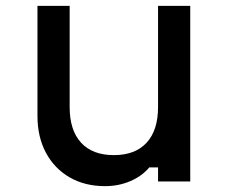

<svg xmlns="http://www.w3.org/2000/svg" viewBox="-20 -620 790 656"><path d="M630 -600V0H520V-48H490Q465 -18 425 -1Q385 16 339 16Q270 16 218 -14Q166 -44 137 -98Q108 -152 108 -224V-600H218V-254Q218 -175 257 -132.5Q296 -90 369 -90Q442 -90 481 -132.5Q520 -175 520 -254V-600Z"/></svg>

Font: Martian Mono SemiExpanded
Style: Regular
Weight: 400
Width: 6
Monospace: yes
Designer: Roman Shamin
Foundry: Evil Martians
Version: Version 1.000